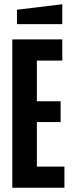

<svg xmlns="http://www.w3.org/2000/svg" viewBox="-20 -886 340 906"><path d="M38 0V-700H274V-600H154V-408H266V-310H154V-100H284V0ZM60 -772V-840L274 -866V-772Z"/></svg>

Font: Tektur Condensed Medium
Style: Regular
Weight: 500
Width: 3
Designer: Adam Jagosz
Foundry: Adam Jagosz
Version: Version 1.005;gftools[0.9.30]